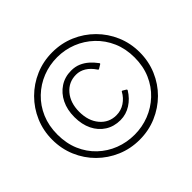

<svg xmlns="http://www.w3.org/2000/svg" viewBox="-176 -962 1182 1182"><g transform="rotate(-45 415.0 -371.0)"><path d="M415 10Q336 10 267 -19.5Q198 -49 145.5 -101Q93 -153 63.5 -222.5Q34 -292 34 -371Q34 -450 63.5 -519Q93 -588 145.5 -640.5Q198 -693 267 -722.5Q336 -752 415 -752Q494 -752 563 -722.5Q632 -693 684.5 -640.5Q737 -588 766.5 -519Q796 -450 796 -371Q796 -292 766.5 -222.5Q737 -153 684.5 -101Q632 -49 563 -19.5Q494 10 415 10ZM415 -34Q481 -34 541.5 -57.5Q602 -81 649.5 -125.5Q697 -170 724 -232Q751 -294 751 -371Q751 -447 724 -509Q697 -571 649.5 -616Q602 -661 541.5 -685Q481 -709 415 -709Q347 -709 286.5 -685Q226 -661 179 -616Q132 -571 105.5 -509Q79 -447 79 -371Q79 -294 105.5 -232Q132 -170 179 -125.5Q226 -81 286.5 -57.5Q347 -34 415 -34ZM417 -590Q452 -590 480 -578Q508 -566 531 -545.5Q554 -525 573 -499Q575 -496 574 -494.5Q573 -493 573 -492L545 -475Q541 -473 537 -479Q513 -515 483.5 -533Q454 -551 421 -551Q356 -551 314.5 -502Q273 -453 273 -375Q273 -296 314.5 -247Q356 -198 420 -198Q461 -198 494 -220Q527 -242 546 -277Q549 -283 556 -278L576 -266Q580 -263 578 -258Q564 -235 546.5 -217Q529 -199 508.5 -186Q488 -173 465 -166Q442 -159 417 -159Q361 -159 318.5 -186Q276 -213 252.5 -261Q229 -309 229 -373Q229 -437 253 -485.5Q277 -534 319.5 -562Q362 -590 417 -590Z"/></g></svg>

Font: Libre Franklin Thin Thin
Style: Regular
Weight: 250
Version: Version 3.000